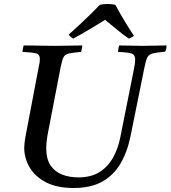

<svg xmlns="http://www.w3.org/2000/svg" viewBox="-20 -928 852 959"><path d="M348 11Q264 11 209.5 -17.5Q155 -46 128 -92Q101 -138 101 -190Q101 -198 102.5 -213Q104 -228 109 -255L171 -581Q175 -599 177 -611.5Q179 -624 179 -634Q179 -656 162.5 -661Q146 -666 92 -669Q94 -685 98 -701Q118 -701 147.5 -700.5Q177 -700 207 -699.5Q237 -699 255 -699Q282 -699 322 -700Q362 -701 391 -701Q391 -694 389 -685.5Q387 -677 385 -669Q342 -665 323 -660.5Q304 -656 297 -641.5Q290 -627 283 -593L221 -272Q215 -242 213 -221.5Q211 -201 211 -187Q211 -134 232.5 -102Q254 -70 290.5 -56Q327 -42 371 -42Q435 -42 477 -68.5Q519 -95 544.5 -140.5Q570 -186 581 -243L647 -573Q650 -589 652.5 -602.5Q655 -616 655 -629Q655 -646 648.5 -653.5Q642 -661 623.5 -664Q605 -667 569 -669Q571 -685 575 -701Q598 -701 634 -700Q670 -699 692 -699Q714 -699 748 -700Q782 -701 812 -701Q812 -684 805 -670Q762 -666 742.5 -661Q723 -656 715.5 -640.5Q708 -625 701 -589L632 -248Q616 -169 581.5 -110.5Q547 -52 490 -20.5Q433 11 348 11ZM505 -829Q479 -813 448 -794Q417 -775 389 -759Q361 -743 345 -735Q332 -743 323 -755Q350 -779 379.5 -806.5Q409 -834 435.5 -860Q462 -886 479 -904Q493 -908 517 -908Q541 -908 556 -904Q577 -865 602.5 -822.5Q628 -780 649 -749Q637 -740 624 -735Q601 -750 567.5 -777.5Q534 -805 505 -829Z"/></svg>

Font: Tiro Gurmukhi
Style: Italic
Weight: 400
Italic angle: -11°
Designer: Gurmukhi: John Hudson & Fiona Ross, assisted by Paul Hanslow. Latin: John Hudson with Paul Hanslow, assisted by Kaja Soj
Foundry: Tiro Typeworks Ltd.
Version: Version 1.52